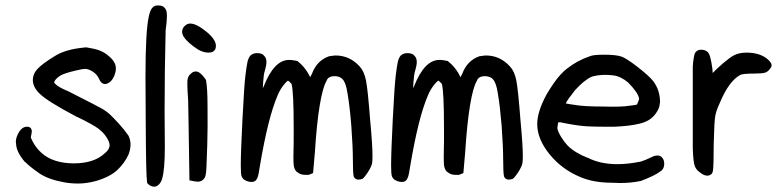

<svg xmlns="http://www.w3.org/2000/svg" viewBox="-20 -661 2908 716"><path d="M371.1 -89.8Q388.7 -103.5 388.7 -120.1Q388.7 -132.8 375 -152.3Q369.1 -161.1 361.3 -168.9L347.7 -180.7Q325.2 -197.3 268.6 -224.6H267.6Q156.2 -283.2 127 -312.5Q102.5 -336.9 102.5 -362.3Q102.5 -386.7 122.1 -406.2Q137.7 -422.9 181.6 -450.2Q221.7 -476.6 291 -483.4Q294.9 -484.4 298.3 -484.4Q301.8 -484.4 305.2 -483.9Q308.6 -483.4 312.5 -482.4Q331.1 -479.5 346.7 -474.6Q363.3 -467.8 368.7 -464.4Q374 -460.9 377 -459Q379.9 -457 382.8 -454.1Q412.1 -431.6 412.1 -406.2Q412.1 -398.4 410.2 -390.6Q403.3 -363.3 385.7 -352.5Q378.9 -347.7 371.1 -347.7Q357.4 -347.7 348.6 -368.2Q342.8 -381.8 328.6 -392.1Q314.5 -402.3 298.8 -404.3Q289.1 -404.3 264.6 -398.4Q217.8 -387.7 203.1 -377.9Q184.6 -365.2 181.6 -353.5Q182.6 -351.6 186.5 -347.7Q196.3 -336.9 230.5 -322.3H231.4Q354.5 -259.8 362.8 -254.4Q371.1 -249 374.5 -246.6Q377.9 -244.1 381.8 -241.2Q385.7 -238.3 388.7 -235.4Q402.3 -222.7 422.9 -200.2Q443.4 -177.7 459 -155.3Q466.8 -139.6 466.8 -122.1Q466.8 -104.5 459 -84Q444.3 -52.7 418.9 -28.3Q391.6 -2 338.9 13.7Q302.7 23.4 272.5 23.4Q242.2 23.4 217.8 18.6Q159.2 7.8 126 -15.1Q92.8 -38.1 73.2 -57.6H72.3Q41 -94.7 40 -124Q39.1 -127.9 39.1 -131.8Q39.1 -144.5 45.9 -159.2Q59.6 -188.5 81.1 -188.5Q92.8 -188.5 96.7 -179.7Q98.6 -176.8 98.6 -171.4Q98.6 -166 94.7 -148.4Q108.4 -114.3 135.7 -89.8Q179.7 -51.8 255.4 -51.8Q331.1 -51.8 371.1 -89.8Z M593.8 -247.1 594.7 -113.3Q594.7 -25.4 584 7.8Q580.1 19.5 572.3 27.3Q564.5 35.2 554.7 35.2Q543 35.2 531.2 24.4Q528.3 21.5 528.3 17.6Q524.4 -5.9 523.4 -211.9Q522.5 -279.3 522.5 -375Q522.5 -546.9 535.2 -600.6Q540 -624 548.8 -632.8Q556.6 -640.6 566.4 -640.6Q569.3 -640.6 571.3 -640.6Q585.9 -640.6 592.8 -632.8Q602.5 -625 602.5 -603Q602.5 -581.1 597.7 -547.9Q593.8 -397.5 593.8 -247.1Z M659.2 -542Q659.2 -554.7 668.5 -564Q677.7 -573.2 689.5 -573.2Q712.9 -573.2 752 -541Q785.2 -512.7 785.2 -490.2Q785.2 -464.8 756.8 -464.8Q739.3 -464.8 719.7 -475.6Q679.7 -501 664.1 -525.4Q659.2 -534.2 659.2 -542ZM681.6 -287.1Q678.7 -330.1 678.7 -342.3Q678.7 -354.5 678.7 -358.4Q679.7 -377.9 693.4 -387.7Q700.2 -394.5 710.9 -394.5Q726.6 -394.5 748 -363.3Q753.9 -333 753.9 -265.6Q754.9 -187.5 752.9 -120.6Q751 -53.7 750 -41Q749 -28.3 749 -23.9Q749 -19.5 748 -16.6Q747.1 0 738.3 8.3Q729.5 16.6 716.8 16.6Q711.9 16.6 686.5 11.7L684.6 -109.4Q684.6 -143.6 683.1 -208Q681.6 -272.5 681.6 -287.1Z M1207 -451.2Q1226.6 -454.1 1231.4 -454.1Q1284.2 -454.1 1321.3 -413.1Q1337.9 -395.5 1344.7 -361.8Q1351.6 -328.1 1360.4 -212.9Q1369.1 -120.1 1369.1 -79.1Q1369.1 -58.6 1367.2 -49.8Q1361.3 -30.3 1342.8 -5.9Q1337.9 1 1332 5.9Q1323.2 8.8 1315.9 8.8Q1308.6 8.8 1302.7 2.9Q1299.8 0 1298.8 -3.9Q1295.9 -18.6 1295.9 -65.9Q1295.9 -113.3 1290 -193.4Q1284.2 -264.6 1276.4 -310.5Q1269.5 -357.4 1253.9 -369.1Q1243.2 -377 1227.5 -377Q1208 -377 1200.2 -365.2Q1199.2 -362.3 1197.3 -358.4Q1183.6 -335.9 1172.4 -268.6Q1161.1 -201.2 1154.3 -93.8L1147.5 -15.6L1130.9 -8.8Q1125 -8.8 1121.1 -8.8Q1100.6 -8.8 1090.8 -17.6L1085 -21.5Q1077.1 -30.3 1075.2 -45.9Q1074.2 -54.7 1074.2 -76.7Q1074.2 -98.6 1075.2 -133.8Q1075.2 -162.1 1075.2 -186.5Q1075.2 -317.4 1067.4 -347.7Q1064.5 -351.6 1059.6 -356.4L1053.7 -360.4Q1048.8 -357.4 1040 -346.7Q1024.4 -328.1 1014.6 -303.7Q979.5 -221.7 949.2 -42Q944.3 -6.8 939.5 2.9Q933.6 17.6 918.9 17.6Q909.2 17.6 900.9 14.2Q892.6 10.7 888.7 7.8Q882.8 2 880.9 -3.9Q877.9 -11.7 877.9 -43.9Q877.9 -93.8 884.3 -217.8Q890.6 -341.8 895 -377.9Q899.4 -414.1 902.8 -429.7Q906.2 -445.3 914.1 -454.1Q923.8 -462.9 938.5 -462.9Q958 -462.9 964.8 -453.1Q973.6 -445.3 973.6 -429.7Q973.6 -418 967.8 -397.5Q962.9 -387.7 960 -332Q961.9 -335.9 963.9 -339.8Q1002 -436.5 1056.6 -437.5Q1058.6 -437.5 1063.5 -437.5Q1068.4 -437.5 1088.9 -433.6L1102.5 -421.9Q1124 -400.4 1135.7 -375L1136.7 -373Q1139.6 -378.9 1143.6 -386.7Q1162.1 -435.5 1207 -451.2Z M1767.6 -451.2Q1787.1 -454.1 1792 -454.1Q1844.7 -454.1 1881.8 -413.1Q1898.4 -395.5 1905.3 -361.8Q1912.1 -328.1 1920.9 -212.9Q1929.7 -120.1 1929.7 -79.1Q1929.7 -58.6 1927.7 -49.8Q1921.9 -30.3 1903.3 -5.9Q1898.4 1 1892.6 5.9Q1883.8 8.8 1876.5 8.8Q1869.1 8.8 1863.3 2.9Q1860.4 0 1859.4 -3.9Q1856.4 -18.6 1856.4 -65.9Q1856.4 -113.3 1850.6 -193.4Q1844.7 -264.6 1836.9 -310.5Q1830.1 -357.4 1814.5 -369.1Q1803.7 -377 1788.1 -377Q1768.6 -377 1760.7 -365.2Q1759.8 -362.3 1757.8 -358.4Q1744.1 -335.9 1732.9 -268.6Q1721.7 -201.2 1714.8 -93.8L1708 -15.6L1691.4 -8.8Q1685.5 -8.8 1681.6 -8.8Q1661.1 -8.8 1651.4 -17.6L1645.5 -21.5Q1637.7 -30.3 1635.7 -45.9Q1634.8 -54.7 1634.8 -76.7Q1634.8 -98.6 1635.7 -133.8Q1635.7 -162.1 1635.7 -186.5Q1635.7 -317.4 1627.9 -347.7Q1625 -351.6 1620.1 -356.4L1614.3 -360.4Q1609.4 -357.4 1600.6 -346.7Q1585 -328.1 1575.2 -303.7Q1540 -221.7 1509.8 -42Q1504.9 -6.8 1500 2.9Q1494.1 17.6 1479.5 17.6Q1469.7 17.6 1461.4 14.2Q1453.1 10.7 1449.2 7.8Q1443.4 2 1441.4 -3.9Q1438.5 -11.7 1438.5 -43.9Q1438.5 -93.8 1444.8 -217.8Q1451.2 -341.8 1455.6 -377.9Q1460 -414.1 1463.4 -429.7Q1466.8 -445.3 1474.6 -454.1Q1484.4 -462.9 1499 -462.9Q1518.6 -462.9 1525.4 -453.1Q1534.2 -445.3 1534.2 -429.7Q1534.2 -418 1528.3 -397.5Q1523.4 -387.7 1520.5 -332Q1522.5 -335.9 1524.4 -339.8Q1562.5 -436.5 1617.2 -437.5Q1619.1 -437.5 1624 -437.5Q1628.9 -437.5 1649.4 -433.6L1663.1 -421.9Q1684.6 -400.4 1696.3 -375L1697.3 -373Q1700.2 -378.9 1704.1 -386.7Q1722.7 -435.5 1767.6 -451.2Z M1983.4 -198.2Q1983.4 -244.1 2017.6 -307.6Q2031.2 -331.1 2046.9 -353.5Q2071.3 -387.7 2094.7 -405.3Q2132.8 -435.5 2179.7 -451.2Q2191.4 -457 2232.4 -457Q2280.3 -457 2299.8 -449.2Q2319.3 -441.4 2360.4 -409.2Q2400.4 -377.9 2416 -358.4Q2441.4 -325.2 2441.4 -279.3Q2441.4 -277.3 2440.4 -275.4Q2440.4 -257.8 2423.8 -235.4Q2403.3 -208 2362.3 -199.2Q2324.2 -190.4 2271.5 -188.5Q2252 -188.5 2226.6 -188.5Q2201.2 -188.5 2169.4 -189.9Q2137.7 -191.4 2078.1 -203.1Q2071.3 -205.1 2067.4 -205.1Q2063.5 -205.1 2061.5 -204.1Q2058.6 -187.5 2058.6 -183.1Q2058.6 -178.7 2062.5 -169.4Q2066.4 -160.2 2073.2 -149.4Q2084 -131.8 2096.7 -118.2Q2126 -89.8 2171.9 -72.3H2172.9Q2218.8 -48.8 2282.2 -48.8Q2322.3 -48.8 2370.1 -58.6Q2383.8 -62.5 2410.2 -75.2Q2421.9 -81.1 2431.6 -81.1Q2441.4 -81.1 2447.3 -75.2Q2457 -66.4 2457 -50.8Q2457 -29.3 2440.4 -20.5Q2423.8 -6.8 2370.1 13.7Q2334 21.5 2293 21.5Q2278.3 21.5 2263.7 20.5Q2193.4 20.5 2143.6 -1Q2075.2 -29.3 2029.3 -85.9Q1983.4 -142.6 1983.4 -198.2ZM2237.3 -381.8Q2210 -381.8 2186.5 -375Q2157.2 -361.3 2124 -324.2Q2096.7 -290 2089.8 -275.4Q2102.5 -272.5 2119.1 -270.5Q2153.3 -263.7 2230.5 -263.7Q2297.9 -261.7 2326.2 -266.6Q2353.5 -269.5 2355.5 -271.5Q2356.4 -273.4 2358.4 -278.3Q2363.3 -288.1 2363.3 -293Q2360.4 -314.5 2322.3 -353.5Q2293.9 -377 2266.6 -379.9Q2251 -381.8 2237.3 -381.8Z M2617.2 -468.8Q2624 -463.9 2628.4 -448.2Q2632.8 -432.6 2636.7 -404.3V-403.3Q2636.7 -395.5 2637.7 -388.7Q2644.5 -395.5 2652.3 -403.3Q2659.2 -410.2 2674.8 -423.8Q2703.1 -447.3 2713.9 -453.1Q2734.4 -464.8 2763.7 -464.8Q2818.4 -464.8 2847.7 -435.5L2852.5 -429.7Q2857.4 -423.8 2857.4 -417.5Q2857.4 -411.1 2852.5 -406.2Q2843.8 -392.6 2831.5 -389.6Q2819.3 -386.7 2793.9 -386.7Q2748 -386.7 2739.3 -380.9Q2698.2 -357.4 2666 -281.2Q2656.2 -259.8 2652.8 -249.5Q2649.4 -239.3 2647.5 -229.5Q2643.6 -210 2641.6 -126Q2641.6 -44.9 2638.7 -24.4Q2638.7 -23.4 2637.7 -20.5Q2636.7 -15.6 2633.8 -12.7Q2627 -5.9 2617.2 -5.9Q2604.5 -5.9 2586.9 -20.5Q2575.2 -29.3 2570.3 -43.5Q2565.4 -57.6 2563.5 -107.4V-412.1Q2564.5 -430.7 2566.9 -443.8Q2569.3 -457 2570.8 -460.9Q2572.3 -464.8 2576.2 -468.8Q2583 -475.6 2595.2 -475.6Q2607.4 -475.6 2617.2 -468.8Z"/></svg>

Font: JasonHandwriting2
Style: SemiBold
Weight: 600
Version: Version 1.04.7